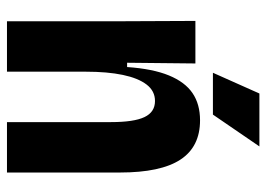

<svg xmlns="http://www.w3.org/2000/svg" viewBox="-124 -622 746 537"><g transform="rotate(90 248.5 -353.0)"><path d="M39 0V-307L38 -527H157L155 -336H167Q172 -408 190.5 -453Q209 -498 240 -519Q271 -540 316 -540Q390 -540 426 -485Q462 -430 462 -316V0H321V-291Q321 -355 307 -384.5Q293 -414 262 -414Q234 -414 216 -390.5Q198 -367 189 -324Q180 -281 180 -220V0ZM300 -576H183L241 -706H389Z"/></g></svg>

Font: Bricolage Grotesque 72pt SemiCondensed
Style: Bold
Weight: 700
Width: 4
Designer: Mathieu Triay
Foundry: Atelier Triay
Version: Version 1.001;gftools[0.9.33.dev8+g029e19f]